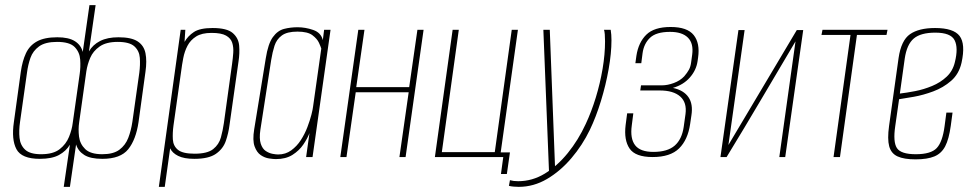

<svg xmlns="http://www.w3.org/2000/svg" viewBox="-20 -611 3784 747"><path d="M228 116 252 -48Q237 -23 209.5 -8Q182 7 135 7Q64 7 44 -30.5Q24 -68 34 -136L61 -332Q67 -374 81 -404Q95 -434 124 -450Q153 -466 203 -466Q247 -466 271 -451Q295 -436 302 -409L328 -591H352L326 -411Q341 -437 369.5 -451.5Q398 -466 441 -466Q491 -466 515.5 -450Q540 -434 546 -404Q552 -374 546 -332L519 -136Q509 -68 479 -30.5Q449 7 378 7Q332 7 308 -8Q284 -23 276 -49L252 116ZM140 -11Q187 -11 212 -30.5Q237 -50 248.5 -78.5Q260 -107 263 -133L290 -323Q294 -350 292 -379Q290 -408 270.5 -428Q251 -448 202 -448Q156 -448 132 -430.5Q108 -413 98.5 -386Q89 -359 85 -328L58 -137Q53 -103 56 -74.5Q59 -46 78 -28.5Q97 -11 140 -11ZM378 -11Q421 -11 444.5 -28.5Q468 -46 479 -74.5Q490 -103 495 -137L522 -328Q526 -359 524 -386Q522 -413 503 -430.5Q484 -448 438 -448Q393 -448 367.5 -430Q342 -412 331 -386Q320 -360 316 -334L288 -135Q284 -108 287.5 -79.5Q291 -51 311.5 -31Q332 -11 378 -11Z M598 116 683 -495H701L698 -448Q711 -471 734.5 -486.5Q758 -502 807 -502Q863 -502 885.5 -482.5Q908 -463 910.5 -433.5Q913 -404 908 -372L873 -125Q869 -93 858.5 -62.5Q848 -32 820 -12.5Q792 7 736 7Q696 7 673 -4.5Q650 -16 642 -34L621 116ZM737 -13Q787 -13 809.5 -31Q832 -49 839.5 -76.5Q847 -104 851 -132L883 -363Q886 -384 887.5 -405.5Q889 -427 883.5 -444.5Q878 -462 859.5 -472.5Q841 -483 803 -483Q765 -483 743 -469Q721 -455 709.5 -433Q698 -411 693 -385Q688 -359 685 -335L655 -123Q651 -94 652.5 -68.5Q654 -43 672.5 -28Q691 -13 737 -13Z M1053 8Q1044 8 1027 5.5Q1010 3 994.5 -7.5Q979 -18 970.5 -41.5Q962 -65 969 -108L1014 -384Q1023 -441 1041.5 -466.5Q1060 -492 1085 -498.5Q1110 -505 1138 -505Q1168 -505 1198.5 -494.5Q1229 -484 1236 -455L1241 -495H1266L1196 0H1171L1184 -93Q1176 -72 1160 -48.5Q1144 -25 1118 -8.5Q1092 8 1053 8ZM1062 -10Q1091 -10 1113 -26Q1135 -42 1150.5 -66Q1166 -90 1176 -116.5Q1186 -143 1191.5 -164.5Q1197 -186 1198 -196L1230 -422Q1228 -429 1221 -444.5Q1214 -460 1195.5 -474Q1177 -488 1137 -488Q1097 -488 1076.5 -473Q1056 -458 1048 -433Q1040 -408 1035 -377L993 -106Q988 -72 994.5 -52Q1001 -32 1014 -23.5Q1027 -15 1040.5 -12.5Q1054 -10 1062 -10Z M1304 0 1374 -495H1398L1366 -272H1572L1604 -495H1628L1558 0H1534L1570 -252H1364L1328 0Z M1929 66 1938 0H1672L1741 -495H1765L1699 -19H1905L1971 -495H1995L1928 -18H1964L1952 66Z M1998 116Q1988 116 1977.5 115Q1967 114 1960 112L1964 90Q1971 92 1978.5 93Q1986 94 1996 94Q2051 94 2099.5 64.5Q2148 35 2189 -15.5Q2230 -66 2259 -129Q2281 -176 2298 -231.5Q2315 -287 2324.5 -343.5Q2334 -400 2334 -450Q2334 -466 2333 -477.5Q2332 -489 2330 -495H2356Q2359 -477 2359 -454Q2359 -404 2348 -342Q2337 -280 2318 -218Q2299 -156 2275 -106Q2246 -46 2203 4.5Q2160 55 2108 85.5Q2056 116 1998 116ZM2116 57 2094 -495H2119L2140 54Z M2519 0Q2452 0 2429.5 -33Q2407 -66 2414 -124L2420 -170H2444L2438 -123Q2431 -72 2451 -46Q2471 -20 2522 -20Q2577 -20 2605 -44.5Q2633 -69 2640 -117L2647 -167Q2653 -212 2626.5 -235.5Q2600 -259 2547 -259H2471L2474 -279H2556Q2577 -279 2601.5 -288Q2626 -297 2642 -314Q2654 -328 2660.5 -340Q2667 -352 2669 -369L2673 -398Q2679 -442 2656.5 -464.5Q2634 -487 2587 -487Q2533 -487 2509 -464Q2485 -441 2480 -404L2475 -365H2452L2456 -394Q2464 -446 2494.5 -476Q2525 -506 2589 -506Q2654 -506 2679 -474.5Q2704 -443 2696 -387L2694 -373Q2689 -338 2664 -309.5Q2639 -281 2598 -269Q2640 -260 2658.5 -233Q2677 -206 2670 -162L2665 -128Q2656 -67 2622 -33.5Q2588 0 2519 0Z M2783 0 2853 -494H2877L2814 -47L3080 -494H3105L3035 0H3012L3075 -450Q3008 -337 2942 -225Q2876 -113 2807 0Z M3223 0 3289 -475H3176L3180 -495H3433L3429 -475H3314L3248 0Z M3542 9Q3497 9 3472 -2.5Q3447 -14 3439.5 -42Q3432 -70 3439 -121L3476 -385Q3486 -454 3520.5 -478Q3555 -502 3618 -502Q3690 -502 3713.5 -471Q3737 -440 3721 -367Q3711 -323 3680.5 -296.5Q3650 -270 3611 -255.5Q3572 -241 3535.5 -234.5Q3499 -228 3478 -225L3463 -120Q3454 -59 3469.5 -35Q3485 -11 3543 -11Q3602 -11 3624.5 -35Q3647 -59 3655 -120L3662 -173H3686L3679 -121Q3672 -70 3657.5 -42Q3643 -14 3615.5 -2.5Q3588 9 3542 9ZM3481 -247Q3507 -250 3540.5 -256.5Q3574 -263 3606.5 -276.5Q3639 -290 3663 -312.5Q3687 -335 3695 -369Q3709 -425 3694 -454.5Q3679 -484 3619 -484Q3562 -484 3535 -461Q3508 -438 3500 -383Z"/></svg>

Font: Alumni Sans Thin
Style: Italic
Weight: 100
Italic angle: -8°
Designer: Robert E. Leuschke
Foundry: Robert E. Leuschke
Version: Version 1.016